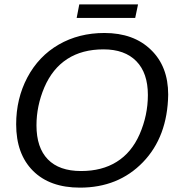

<svg xmlns="http://www.w3.org/2000/svg" viewBox="-20 -849 818 879"><path d="M458 -698Q592 -698 671 -621Q750 -545 750 -416Q747 -223 634.5 -106.5Q522 10 346 10Q208 10 131 -67Q54 -144 54 -280Q54 -397 105 -494Q157 -592 249 -645Q341 -698 458 -698ZM454 -623Q356 -623 288 -579Q220 -535 183 -449Q147 -364 147 -275Q147 -173 199 -119.5Q251 -66 351 -66Q447 -66 514 -108Q582 -150 619 -234Q657 -321 657 -414Q657 -515 604 -569Q551 -623 454 -623ZM612 -829 599 -767H331L343 -829Z"/></svg>

Font: Libra Sans
Style: Italic
Weight: 400
Italic angle: -12°
Foundry: Context Ltd
Version: Version 1.002